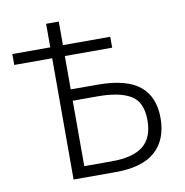

<svg xmlns="http://www.w3.org/2000/svg" viewBox="-80 -790 836 867"><g transform="rotate(-10 338.0 -357.0)"><path d="M188 0V-556H14V-606H188V-714H246V-606H463V-556H246V-403H368Q501 -403 562 -353Q623 -303 623 -206Q623 -107 563.5 -53.5Q504 0 381 0ZM373 -51Q470 -51 516.5 -88.5Q563 -126 563 -206Q563 -290 511.5 -320.5Q460 -351 361 -351H246V-51Z"/></g></svg>

Font: RS Noto Sans Light
Style: Regular
Weight: 300
Designer: Monotype Design Team
Foundry: Monotype Imaging Inc.
Version: Version 3.10